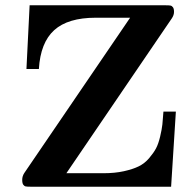

<svg xmlns="http://www.w3.org/2000/svg" viewBox="-20 -706 742 726"><path d="M64 -26Q64 -40 72 -52L472 -639H342Q237 -639 185 -592Q133 -545 127 -445H80L92 -686H606Q619 -686 624.5 -685Q630 -684 634 -678.5Q638 -673 638 -661Q638 -649 630 -637L231 -51H371Q414 -51 448 -58.5Q482 -66 504.5 -77Q527 -88 544 -108Q561 -128 570 -145Q579 -162 585.5 -189.5Q592 -217 594 -235.5Q596 -254 598 -284H645L627 0H96Q83 0 77.5 -1Q72 -2 68 -7.5Q64 -13 64 -26Z"/></svg>

Font: CMU Serif
Style: Bold
Weight: 700
Version: Version 0.7.0